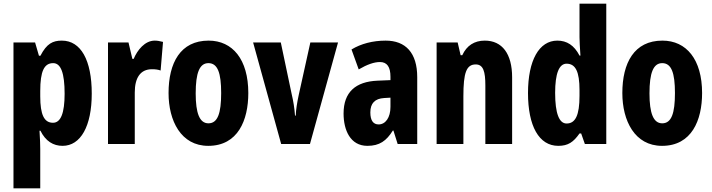

<svg xmlns="http://www.w3.org/2000/svg" viewBox="-20 -780 3858 1040"><path d="M315 -560C266 -560 233 -544 199 -478H191L170 -550H53V240H198V27C198 7 197 -26 194 -72H199C227 -15 269 10 319 10C417 10 477 -97 477 -273C477 -454 418 -560 315 -560ZM268 -438C310 -438 330 -384 330 -272C330 -167 309 -115 267 -115C219 -115 198 -159 198 -258V-287C198 -394 219 -438 268 -438Z M818 -560C765 -560 724 -509 704 -461H697L676 -550H565V0H710V-279C710 -358 740 -405 803 -405C822 -405 837 -403 850 -398L863 -553C844 -558 831 -560 818 -560Z M1325 -276C1325 -458 1240 -560 1110 -560C957 -560 893 -439 893 -276C893 -126 960 10 1108 10C1269 10 1325 -129 1325 -276ZM1040 -274C1040 -386 1061 -438 1109 -438C1159 -438 1178 -385 1178 -276C1178 -166 1159 -112 1109 -112C1061 -112 1040 -167 1040 -274Z M1503 0H1659L1811 -550H1661L1598 -265C1589 -223 1583 -186 1582 -154H1578C1575 -195 1569 -232 1560 -270L1501 -550H1351Z M2069 -560C1999 -560 1935 -543 1884 -512L1923 -404C1969 -431 2007 -444 2038 -444C2077 -444 2095 -417 2095 -364V-346L2025 -343C1906 -338 1841 -281 1841 -165C1841 -76 1877 10 1970 10C2036 10 2073 -17 2108 -73H2111L2134 0H2240V-362C2240 -494 2177 -560 2069 -560ZM2061 -249 2095 -251V-201C2095 -143 2068 -106 2031 -106C2002 -106 1986 -127 1986 -171C1986 -221 2011 -246 2061 -249Z M2606 -560C2549 -560 2508 -533 2484 -481H2475L2459 -550H2345V0H2490V-258C2490 -386 2506 -431 2557 -431C2598 -431 2609 -392 2609 -317V0H2754V-361C2754 -489 2700 -560 2606 -560Z M3004 10C3057 10 3086 -10 3119 -57H3128L3148 0H3264V-760H3119V-578C3119 -557 3121 -525 3124 -479H3119C3090 -535 3050 -560 2999 -560C2900 -560 2840 -453 2840 -276C2840 -98 2899 10 3004 10ZM3049 -111C3009 -111 2987 -165 2987 -277C2987 -381 3008 -435 3049 -435C3098 -435 3119 -391 3119 -292V-261C3119 -156 3097 -111 3049 -111Z M3783 -276C3783 -458 3698 -560 3568 -560C3415 -560 3351 -439 3351 -276C3351 -126 3418 10 3566 10C3727 10 3783 -129 3783 -276ZM3498 -274C3498 -386 3519 -438 3567 -438C3617 -438 3636 -385 3636 -276C3636 -166 3617 -112 3567 -112C3519 -112 3498 -167 3498 -274Z"/></svg>

Font: Noto Sans Arabic UI XCn XBd
Style: Regular
Weight: 800
Width: 2
Designer: Monotype Design Team, Nadine Chahine and Nizar Qandah
Foundry: Monotype Imaging Inc.
Version: Version 2.010